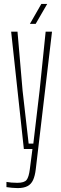

<svg xmlns="http://www.w3.org/2000/svg" viewBox="-20 -762 312 982"><path d="M70.5 200Q59 200 41.5 198.5Q24 197 13 195V168.5Q24 170.5 38.5 171.8Q53 173 68.5 173Q104.5 173 116 158.2Q127.5 143.5 132.5 104L146 0H102L37 -600H69.5L95.5 -298.5L126.5 -27.5H150.5L182.5 -298.5L213.5 -600H246L163 103Q159 137.5 149.2 158.8Q139.5 180 120.5 190Q101.5 200 70.5 200ZM133 -640 191.5 -742H221.5L162.5 -640Z"/></svg>

Font: Big Shoulders Display Thin ExtraLight
Style: Regular
Weight: 250
Version: Version 2.002